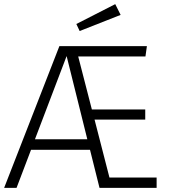

<svg xmlns="http://www.w3.org/2000/svg" viewBox="-20 -908 824 928"><path d="M563 -836 537 -888 349 -792 365 -758ZM509 -50 437 -330H682V-379H424L358 -635H683L690 -685H267L0 0H60L130 -184H415L461 0H737V-50ZM149 -235 302 -637 402 -235Z"/></svg>

Font: FiraGO Light
Style: Regular
Weight: 300
Designer: bBox Type
Foundry: bBox Type GmbH
Version: Version 1.001;PS 001.001;hotconv 1.0.88;makeotf.lib2.5.64775